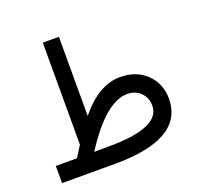

<svg xmlns="http://www.w3.org/2000/svg" viewBox="-118 -795 954 924"><g transform="rotate(-20 359.0 -333.5)"><path d="M316.9 -88.9Q583.5 -88.9 583.5 -202.1Q583.5 -242.7 556.9 -269.3Q530.3 -295.9 488.3 -295.9Q377.9 -295.9 244.6 -88.4ZM156.2 -87.9Q161.1 -95.7 191.9 -144.5V-667H274.4V-261.7Q374 -384.3 483.9 -384.3Q566.4 -384.3 618.4 -334Q670.4 -283.7 670.4 -206.1Q668.9 0 318.8 0H47.9V-87.9Z"/></g></svg>

Font: Vazir WOL
Style: WOL
Weight: 400
Foundry: Based on Dejavu fonts, by Saber Rastikerdar
Version: Version 26.0.0